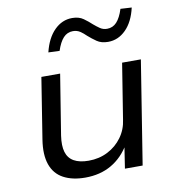

<svg xmlns="http://www.w3.org/2000/svg" viewBox="-83 -813 820 897"><g transform="rotate(-10 327.0 -365.0)"><path d="M250 9Q189 9 147 -13.5Q105 -36 88.5 -83Q72 -130 83 -200L129 -490H218L172 -204Q165 -157 174 -126.5Q183 -96 209.5 -81Q236 -66 279 -66Q329 -66 370 -87Q411 -108 437.5 -144.5Q464 -181 470 -227L512 -490H601L523 0H439L456 -111H462Q428 -53 374.5 -22Q321 9 250 9ZM234 -595 181 -597Q197 -663 233.5 -699.5Q270 -736 318 -736Q350 -736 371 -721Q392 -706 409 -690Q423 -678 437.5 -668Q452 -658 471 -658Q498 -658 516.5 -678Q535 -698 548 -739L601 -736Q586 -670 549.5 -633.5Q513 -597 465 -597Q433 -597 412 -611.5Q391 -626 373 -642Q359 -656 344.5 -665.5Q330 -675 311 -675Q284 -675 265.5 -655Q247 -635 234 -595Z"/></g></svg>

Font: Nunito Sans 10pt SemiExpanded
Style: Italic
Weight: 400
Width: 6
Italic angle: -9°
Designer: Vernon Adams
Foundry: Vernon Adams
Version: Version 3.101;gftools[0.9.27]